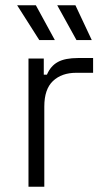

<svg xmlns="http://www.w3.org/2000/svg" viewBox="-20 -708 409 728"><path d="M148 0H88V-486H146V-425H158Q172 -458 199.5 -473Q227 -488 276 -488H333V-432H269Q214 -432 181 -401Q148 -370 148 -304ZM188 -556H129L45 -688H116ZM328 -556H270L197 -688H266Z"/></svg>

Font: Space Grotesk Variable Light
Style: Regular
Weight: 300
Designer: Florian Karsten
Foundry: Florian Karsten
Version: Version 2.000